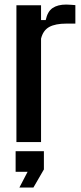

<svg xmlns="http://www.w3.org/2000/svg" viewBox="-20 -623 356 842"><path d="M52 0V-600H160V-535H180.5Q188.5 -573 211 -588Q233.5 -603 270 -603Q281 -603 291.5 -602Q302 -601 310.5 -600.5V-519.5H271.5Q223 -519.5 196 -504.8Q169 -490 160 -453.5V0ZM65 199.5 101 130.5H48.5V40H172.5V120L126.5 199.5Z"/></svg>

Font: Big Shoulders Medium
Style: Regular
Weight: 500
Designer: Patric King
Foundry: XO Type Co
Version: Version 2.002